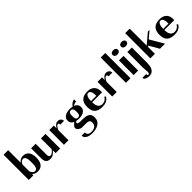

<svg xmlns="http://www.w3.org/2000/svg" viewBox="287 -2209 3933 3933"><g transform="rotate(-45 2253.0 -243.0)"><path d="M63 -730H196V-366Q217 -396 252 -415.5Q287 -435 322 -435Q373 -435 407 -417Q441 -399 461 -368Q481 -337 489.5 -297.5Q498 -258 498 -214Q498 -167 488.5 -126Q479 -85 458 -55Q437 -25 403.5 -7.5Q370 10 322 10Q276 10 246 -4Q216 -18 196 -37V0H63ZM196 -115Q210 -83 231.5 -59.5Q253 -36 285 -36Q311 -36 325.5 -51Q340 -66 347.5 -89Q355 -112 356.5 -138.5Q358 -165 358 -189V-225Q358 -248 356.5 -276.5Q355 -305 347.5 -330.5Q340 -356 325.5 -373Q311 -390 284 -390Q254 -390 232 -368Q210 -346 196 -316Z M556 -425H687V-111Q687 -99 688.5 -85.5Q690 -72 695 -61.5Q700 -51 709 -44Q718 -37 734 -37Q764 -37 791.5 -60.5Q819 -84 841 -118V-425H972V0H841V-84Q815 -44 774.5 -17Q734 10 686 10Q613 10 584.5 -27Q556 -64 556 -133Z M1082 -425H1213V-346Q1233 -381 1264 -408Q1295 -435 1337 -435Q1373 -435 1401 -411.5Q1429 -388 1429 -345H1321Q1321 -350 1320.5 -357.5Q1320 -365 1318 -372Q1316 -379 1310.5 -384Q1305 -389 1296 -389Q1284 -389 1272.5 -381Q1261 -373 1250.5 -359.5Q1240 -346 1230.5 -328.5Q1221 -311 1213 -293V0H1082Z M1680 -189Q1703 -189 1716 -199Q1729 -209 1735 -224.5Q1741 -240 1742.5 -258.5Q1744 -277 1744 -295Q1744 -312 1742.5 -331Q1741 -350 1735 -365.5Q1729 -381 1716 -391Q1703 -401 1680 -401Q1657 -401 1644.5 -390.5Q1632 -380 1626 -364.5Q1620 -349 1619 -330Q1618 -311 1618 -294Q1618 -277 1619 -258.5Q1620 -240 1626 -224.5Q1632 -209 1644.5 -199Q1657 -189 1680 -189ZM1563 123Q1563 149 1571.5 166Q1580 183 1595 193.5Q1610 204 1629.5 208Q1649 212 1671 212Q1702 212 1729 204.5Q1756 197 1775.5 181.5Q1795 166 1806 143.5Q1817 121 1817 91Q1817 44 1791 27.5Q1765 11 1724 11H1603Q1582 11 1561 4Q1540 -3 1523 -15Q1506 -27 1495.5 -43.5Q1485 -60 1485 -79Q1485 -107 1504.5 -128Q1524 -149 1542 -164Q1550 -171 1554.5 -174.5Q1559 -178 1563 -181Q1526 -198 1505 -225.5Q1484 -253 1484 -295Q1484 -336 1502.5 -362.5Q1521 -389 1550.5 -405.5Q1580 -422 1616 -428.5Q1652 -435 1686 -435Q1703 -435 1722.5 -433.5Q1742 -432 1761 -427Q1772 -442 1785.5 -457Q1799 -472 1814.5 -483.5Q1830 -495 1848 -502.5Q1866 -510 1886 -510V-452Q1879 -452 1864.5 -449Q1850 -446 1835 -441Q1820 -436 1807.5 -430Q1795 -424 1791 -418Q1833 -402 1855.5 -372.5Q1878 -343 1878 -298Q1878 -258 1860 -231Q1842 -204 1813.5 -188Q1785 -172 1750 -165.5Q1715 -159 1682 -159Q1642 -159 1603 -168Q1595 -161 1588.5 -152Q1582 -143 1582 -132Q1582 -120 1591 -113.5Q1600 -107 1614.5 -104Q1629 -101 1648 -100Q1667 -99 1688 -99H1720Q1761 -99 1798 -94Q1835 -89 1863.5 -74Q1892 -59 1909 -30Q1926 -1 1926 47Q1926 103 1903.5 141Q1881 179 1844.5 202Q1808 225 1761.5 235Q1715 245 1668 245Q1639 245 1604.5 240.5Q1570 236 1540.5 222.5Q1511 209 1491 185.5Q1471 162 1471 123Z M2193 -435Q2238 -435 2275 -422.5Q2312 -410 2338.5 -386Q2365 -362 2379.5 -326.5Q2394 -291 2394 -245V-208H2106Q2106 -177 2111.5 -145Q2117 -113 2131 -88Q2145 -63 2169 -47Q2193 -31 2231 -31Q2274 -31 2309.5 -52.5Q2345 -74 2363 -112L2390 -93Q2377 -65 2355.5 -45Q2334 -25 2308.5 -13Q2283 -1 2254 4.5Q2225 10 2195 10Q2080 10 2023 -41.5Q1966 -93 1966 -210Q1966 -325 2022.5 -380Q2079 -435 2193 -435ZM2260 -241Q2260 -261 2258.5 -288.5Q2257 -316 2249.5 -341Q2242 -366 2227 -383.5Q2212 -401 2186 -401Q2160 -401 2144.5 -383.5Q2129 -366 2120.5 -341Q2112 -316 2109.5 -288.5Q2107 -261 2107 -241Z M2480 -425H2611V-346Q2631 -381 2662 -408Q2693 -435 2735 -435Q2771 -435 2799 -411.5Q2827 -388 2827 -345H2719Q2719 -350 2718.5 -357.5Q2718 -365 2716 -372Q2714 -379 2708.5 -384Q2703 -389 2694 -389Q2682 -389 2670.5 -381Q2659 -373 2648.5 -359.5Q2638 -346 2628.5 -328.5Q2619 -311 2611 -293V0H2480Z M3010 0H2878V-731H3010Z M3164 -657Q3135 -657 3111 -642Q3087 -627 3087 -595Q3087 -562 3111 -547Q3135 -532 3164 -532Q3193 -532 3217 -547Q3241 -562 3241 -595Q3241 -627 3217 -642Q3193 -657 3164 -657ZM3232 -425V0H3101V-425Z M3407 -657Q3378 -657 3354.5 -642Q3331 -627 3331 -595Q3331 -562 3354 -547Q3377 -532 3407 -532Q3422 -532 3436 -535.5Q3450 -539 3461 -547Q3472 -555 3478.5 -567Q3485 -579 3485 -595Q3485 -611 3478 -623Q3471 -635 3460 -642.5Q3449 -650 3435 -653.5Q3421 -657 3407 -657ZM3297 166Q3297 209 3322 209Q3341 209 3347.5 191.5Q3354 174 3354 159Q3354 128 3349 98Q3344 68 3344 37V-425H3475V12Q3475 53 3469 94Q3463 135 3446 168Q3429 201 3398 222Q3367 243 3317 243Q3299 243 3276.5 240Q3254 237 3234.5 228.5Q3215 220 3201.5 205Q3188 190 3188 166Z M3585 0 3586 -730H3717V-238L3938 -425H3986L3837 -298L4011 0H3862Q3862 -3 3854 -18Q3846 -33 3833 -55Q3820 -77 3805.5 -102.5Q3791 -128 3777 -151Q3763 -174 3753 -191.5Q3743 -209 3740 -215L3717 -196V0Z M4285 -435Q4330 -435 4367 -422.5Q4404 -410 4430.5 -386Q4457 -362 4471.5 -326.5Q4486 -291 4486 -245V-208H4198Q4198 -177 4203.5 -145Q4209 -113 4223 -88Q4237 -63 4261 -47Q4285 -31 4323 -31Q4366 -31 4401.5 -52.5Q4437 -74 4455 -112L4482 -93Q4469 -65 4447.5 -45Q4426 -25 4400.5 -13Q4375 -1 4346 4.5Q4317 10 4287 10Q4172 10 4115 -41.5Q4058 -93 4058 -210Q4058 -325 4114.5 -380Q4171 -435 4285 -435ZM4352 -241Q4352 -261 4350.5 -288.5Q4349 -316 4341.5 -341Q4334 -366 4319 -383.5Q4304 -401 4278 -401Q4252 -401 4236.5 -383.5Q4221 -366 4212.5 -341Q4204 -316 4201.5 -288.5Q4199 -261 4199 -241Z"/></g></svg>

Font: Gamine
Style: Bold
Weight: 700
Designer: Tapiwanashe Sebastian Garikayi
Version: Version 1.000